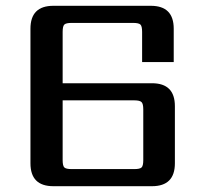

<svg xmlns="http://www.w3.org/2000/svg" viewBox="-20 -642 699 662"><path d="M474 -90V-265Q474 -284 468 -290Q462 -296 443 -296H196V-90Q196 -70 202 -64.5Q208 -59 227 -59H443Q462 -59 468 -64.5Q474 -70 474 -90ZM196 -355H504Q583 -355 583 -276V-79Q583 0 504 0H164Q85 0 85 -79V-543Q85 -622 164 -622H500Q579 -622 579 -543V-428H470V-532Q470 -552 464 -557.5Q458 -563 439 -563H227Q208 -563 202 -557.5Q196 -552 196 -532Z"/></svg>

Font: Sarpanch Medium
Style: Regular
Weight: 500
Designer: Manushi Parikh (Devanagari and Latin), Jyotish Sonowal (Devanagari)
Foundry: Indian Type Foundry
Version: Version 2.004;PS 1.0;hotconv 1.0.78;makeotf.lib2.5.61930; tt